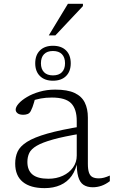

<svg xmlns="http://www.w3.org/2000/svg" viewBox="-20 -962 588 992"><path d="M407.5 -310 401 -272Q310 -257 254.5 -241.5Q199 -226 170 -209Q141 -192 131.2 -171.5Q121.5 -151 121.5 -125.5Q121.5 -82 148 -60.2Q174.5 -38.5 230 -38.5Q271.5 -38.5 304.8 -54Q338 -69.5 357.2 -96.5Q376.5 -123.5 376.5 -158V-337Q376.5 -399 347.5 -428.5Q318.5 -458 248 -458Q217 -458 190.8 -453.2Q164.5 -448.5 138 -438.5L163.5 -461Q159.5 -446 155.8 -432.8Q152 -419.5 148 -408.8Q144 -398 139.5 -389.5Q133.5 -377 123 -373Q112.5 -369 100.5 -369Q80.5 -369 70.8 -376.8Q61 -384.5 61 -395.5Q61 -409.5 76.5 -427Q92 -444.5 119.8 -461Q147.5 -477.5 184.8 -488.2Q222 -499 265 -499Q328.5 -499 365.2 -481.8Q402 -464.5 418 -432.2Q434 -400 434 -354.5V-116Q434 -86.5 439.8 -70Q445.5 -53.5 458 -47Q470.5 -40.5 490.5 -40.5Q504 -40.5 517.2 -44Q530.5 -47.5 547.5 -55V-26Q526 -9.5 504 -2Q482 5.5 459.5 5.5Q430.5 5.5 411.5 -7Q392.5 -19.5 384 -49.5Q375.5 -79.5 376.5 -132L381 -133.5Q373 -85 350.2 -53.2Q327.5 -21.5 292 -5.8Q256.5 10 210.5 10Q137 10 97.8 -22Q58.5 -54 58.5 -117Q58.5 -151.5 71 -178.8Q83.5 -206 119.5 -229Q155.5 -252 224.8 -271.8Q294 -291.5 407.5 -310ZM253.5 -725.5Q297 -725.5 321.2 -701.5Q345.5 -677.5 345.5 -635Q345.5 -593 321.2 -569Q297 -545 253.5 -545Q211 -545 186.5 -569Q162 -593 162 -635Q162 -677.5 186.5 -701.5Q211 -725.5 253.5 -725.5ZM253.5 -572.5Q284 -572.5 300 -589Q316 -605.5 316 -635Q316 -665.5 300 -682Q284 -698.5 253.5 -698.5Q223.5 -698.5 207.5 -682Q191.5 -665.5 191.5 -635Q191.5 -605.5 207.5 -589Q223.5 -572.5 253.5 -572.5ZM232 -779 331 -942.5H408.5V-930.5L266 -779Z"/></svg>

Font: Newsreader 9pt Light
Style: Regular
Weight: 300
Designer: Hugues Gentile
Foundry: Production Type
Version: Version 1.003